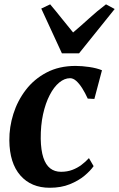

<svg xmlns="http://www.w3.org/2000/svg" viewBox="-20 -854 548 884"><path d="M209 10.5Q123.5 10.5 73.8 -46.2Q24 -103 23 -207.5Q22.5 -269 41.5 -329.5Q60.5 -390 98.8 -440Q137 -490 194.5 -520.2Q252 -550.5 328 -550.5Q357 -550.5 391.2 -545.5Q425.5 -540.5 449.5 -530.5L414.5 -398.5L384 -400Q372 -426.5 358.5 -447.8Q345 -469 331 -481.5Q317 -494 302.5 -494Q277 -494 252.5 -473.8Q228 -453.5 208.8 -416.2Q189.5 -379 178.2 -327.8Q167 -276.5 167.5 -215Q168.5 -162 179.5 -128.5Q190.5 -95 211 -79Q231.5 -63 261 -63Q289.5 -63 312.8 -71.8Q336 -80.5 355 -94.8Q374 -109 389.5 -126L411 -89Q396.5 -68 369 -45Q341.5 -22 301.5 -5.8Q261.5 10.5 209 10.5ZM265 -608.5 170 -814.5 211 -834Q236.5 -804 263 -770.5Q289.5 -737 316.5 -704.5Q355 -737 391 -770Q427 -803 468 -834L508 -812.5L344 -608.5Z"/></svg>

Font: Merriweather 60pt
Style: Bold Italic
Weight: 700
Italic angle: -7.8°
Version: Version 2.101